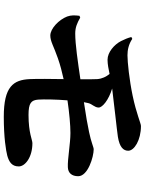

<svg xmlns="http://www.w3.org/2000/svg" viewBox="108 -880 783 1040"><g transform="rotate(90 500.0 -359.5)"><path d="M180 -679C185 -660 192 -643 202 -623C221 -586 263 -550 303 -550C328 -550 356 -556 380 -561C395 -543 406 -521 408 -494C409 -477 409 -444 409 -403C313 -389 220 -375 161 -375C128 -375 105 -385 75 -402L65 -398C62 -371 61 -354 69 -331C86 -287 134 -240 172 -240C204 -240 231 -259 295 -281C332 -294 371 -304 408 -312C407 -244 406 -173 408 -129C412 -39 449 12 612 12C726 12 796 0 823 -7C854 -16 881 -30 881 -69C881 -104 831 -143 755 -143C737 -143 700 -122 602 -122C538 -122 522 -136 519 -175C517 -206 518 -272 523 -333C591 -343 658 -349 700 -349C757 -349 842 -333 885 -335C916 -336 934 -356 934 -391C934 -444 829 -475 788 -475C777 -475 749 -461 695 -450C663 -443 602 -432 533 -422C535 -431 536 -439 538 -446C543 -467 562 -480 562 -502C562 -522 522 -556 459 -575C544 -586 680 -600 720 -606C777 -615 796 -636 796 -662C796 -695 738 -731 662 -731C648 -731 594 -706 498 -686C412 -668 316 -658 279 -658C250 -658 220 -664 190 -684Z"/></g></svg>

Font: Noto Serif TC Black
Style: Regular
Weight: 900
Version: Version 1.001;PS 1.001;hotconv 16.6.54;makeotf.lib2.5.65590